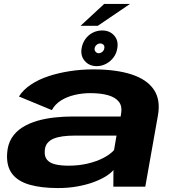

<svg xmlns="http://www.w3.org/2000/svg" viewBox="-20 -947 885 974"><path d="M274.5 7Q326 7 371 -1Q416 -9 452.5 -22.2Q489 -35.5 515.2 -51.5Q541.5 -67.5 555.5 -84.5L555 0H717L781 -360.5Q795.5 -440.5 760.5 -492.2Q725.5 -544 647.2 -569.5Q569 -595 452.5 -595Q393 -595 335.5 -586.2Q278 -577.5 227 -560.8Q176 -544 137 -518Q98 -492 76 -457.5L243 -388.5Q259 -418 289 -437Q319 -456 357.8 -465.2Q396.5 -474.5 438 -474.5Q492 -474.5 528.8 -463.8Q565.5 -453 582.8 -431Q600 -409 595 -375L592 -356H347Q304.5 -356 258.8 -351.2Q213 -346.5 170.8 -334.5Q128.5 -322.5 94.2 -301.2Q60 -280 39.2 -246.8Q18.5 -213.5 16 -166.5Q12.5 -103 41.8 -65Q71 -27 130.2 -10Q189.5 7 274.5 7ZM328.5 -106.5Q288.5 -106.5 260.5 -113.2Q232.5 -120 218.8 -136.2Q205 -152.5 207 -181.5Q208 -205 220 -220.2Q232 -235.5 252.2 -243.8Q272.5 -252 299 -255.5Q325.5 -259 356.5 -259H571L558.5 -185.5Q540 -164.5 505.2 -146.2Q470.5 -128 424.8 -117.2Q379 -106.5 328.5 -106.5ZM471 -611.5Q496.5 -611.5 519 -623.8Q541.5 -636 556.5 -656.5Q571.5 -677 575 -702Q582 -741 559.2 -766.8Q536.5 -792.5 498 -792.5Q472.5 -792.5 450.2 -781Q428 -769.5 413.2 -749Q398.5 -728.5 394 -702Q387.5 -664 410 -637.8Q432.5 -611.5 471 -611.5ZM480.5 -677Q471.5 -677 465 -684.5Q458.5 -692 460 -702Q462 -713 470.5 -719.8Q479 -726.5 488 -726.5Q498.5 -726.5 505 -719.8Q511.5 -713 509 -702Q508 -692 499.5 -684.5Q491 -677 480.5 -677ZM388.5 -816H476L639.5 -927H508.5Z"/></svg>

Font: Anybody Expanded
Style: Bold Italic
Weight: 700
Width: 7
Italic angle: -10°
Version: Version 1.113;gftools[0.9.25]